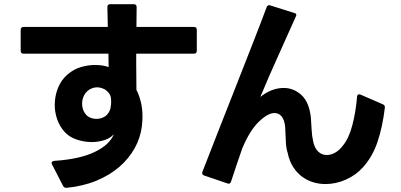

<svg xmlns="http://www.w3.org/2000/svg" viewBox="-20 -833 1920 919"><path d="M297 66Q287 66 282 57L229 -46Q227 -50 227 -53Q227 -61 240 -63Q361 -71 433 -105.5Q505 -140 525 -191Q509 -172 480 -162.5Q451 -153 419 -153Q383 -153 347 -165Q311 -177 288 -203Q265 -229 253.5 -262.5Q242 -296 242 -331Q242 -373 257.5 -412Q273 -451 304 -477Q333 -502 367.5 -512Q402 -522 434 -522Q453 -522 469.5 -519.5Q486 -517 500 -512L499 -576H93Q79 -576 79 -590V-690Q79 -704 93 -704H496L494 -799V-800Q494 -813 508 -813H620Q634 -813 634 -799L633 -704H908Q922 -704 922 -690V-590Q922 -576 908 -576H632V-525L633 -403Q645 -380 653.5 -347.5Q662 -315 662 -274Q662 -252 659 -228Q652 -173 624.5 -123.5Q597 -74 551.5 -34.5Q506 5 442.5 31.5Q379 58 299 66ZM442 -264Q457 -264 471.5 -270Q486 -276 495 -287Q506 -301 509 -316Q512 -331 512 -345Q512 -353 511.5 -359Q511 -365 510 -370Q507 -381 499.5 -389.5Q492 -398 485 -403Q477 -408 466.5 -411.5Q456 -415 445 -415Q430 -415 415 -408Q400 -401 389 -387Q373 -365 373 -337Q373 -309 388 -289Q397 -276 411.5 -270Q426 -264 442 -264Z M1538 48Q1507 48 1478 39Q1449 30 1425 12Q1401 -6 1383 -34Q1365 -62 1357 -101Q1349 -125 1348 -160Q1347 -195 1345 -225Q1342 -258 1328.5 -275Q1315 -292 1294 -292Q1262 -292 1219 -250.5Q1176 -209 1140 -124Q1126 -83 1112 -42.5Q1098 -2 1086 36Q1081 50 1069 45L957 7Q944 2 949 -11Q987 -110 1029 -216Q1071 -322 1111.5 -425.5Q1152 -529 1189.5 -624.5Q1227 -720 1256 -798Q1261 -812 1274 -807L1388 -771Q1403 -768 1396 -754Q1359 -670 1313.5 -570Q1268 -470 1226 -369Q1280 -412 1338 -412Q1386 -412 1423 -378Q1460 -344 1468 -270Q1470 -244 1471.5 -213Q1473 -182 1479 -156Q1486 -123 1503.5 -107Q1521 -91 1544 -91Q1564 -91 1584.5 -102.5Q1605 -114 1622 -137Q1650 -171 1666.5 -234Q1683 -297 1689 -370Q1691 -386 1706 -380L1812 -334Q1824 -329 1822 -317Q1811 -225 1787 -154Q1763 -83 1718 -33Q1683 6 1635 27Q1587 48 1538 48Z"/></svg>

Font: LINE Seed JP_TTF Bold
Style: Regular
Weight: 700
Designer: LINE & Fontrix & Fontworks
Version: Version 1.009